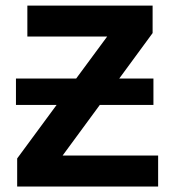

<svg xmlns="http://www.w3.org/2000/svg" viewBox="-20 -679 640 699"><path d="M555.7 0H42.5V-102.1L186 -296.9H38.1V-393.1H257.3L370.1 -545.9H79.6V-658.7H535.6V-558.6L414.1 -393.1H538.6V-296.9H343.3L208 -112.8H555.7Z"/></svg>

Font: Cousine
Style: Bold
Weight: 700
Monospace: yes
Designer: Steve Matteson
Foundry: Ascender Corporation
Version: Version 1.20